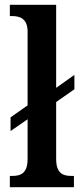

<svg xmlns="http://www.w3.org/2000/svg" viewBox="-20 -780 338 800"><path d="M21 0H288V-47H277C242 -47 214 -58 214 -118V-355L290 -408V-468L214 -414V-760H21V-713H31C59 -713 95 -705 95 -649V-341L24 -291V-234L95 -283V-118C95 -58 67 -47 31 -47H21Z"/></svg>

Font: Noto Serif Bengali Condensed SemiBold
Style: Regular
Weight: 600
Width: 3
Designer: Juan Bruce, Universal Thirst, Indian Type Foundry and the Monotype Design Team.
Foundry: Monotype Imaging Inc.
Version: Version 2.003